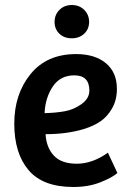

<svg xmlns="http://www.w3.org/2000/svg" viewBox="-20 -734 524 767"><path d="M284 -518Q359 -518 403 -481.5Q447 -445 447 -379Q447 -335 428 -301.5Q409 -268 381 -249Q353 -230 313 -218Q246 -198 162 -198Q165 -145 195 -112.5Q225 -80 287 -80Q349 -80 411 -124L449 -43Q429 -25 381.5 -6Q334 13 273 13Q151 13 94 -54.5Q37 -122 37 -240Q37 -358 102 -438Q167 -518 284 -518ZM337 -372Q337 -433 277 -433Q221 -433 191 -388.5Q161 -344 158 -282Q202 -283 238.5 -289.5Q275 -296 306 -318.5Q337 -341 337 -372ZM266.5 -581Q236 -581 217 -599.5Q198 -618 198 -646.5Q198 -675 217.5 -694.5Q237 -714 267 -714Q297 -714 316.5 -694.5Q336 -675 336 -646.5Q336 -618 316.5 -599.5Q297 -581 266.5 -581Z"/></svg>

Font: Bree Serif
Style: Regular
Weight: 400
Designer: Veronika Burian, Jos Scaglione
Foundry: TypeTogether
Version: Version 1.002